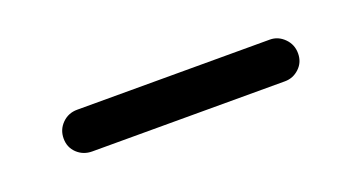

<svg xmlns="http://www.w3.org/2000/svg" viewBox="-22 -394 498 264"><g transform="rotate(-20 226.5 -262.5)"><path d="M86 -232Q73 -232 64 -240.5Q55 -249 55 -262Q55 -275 64 -284Q73 -293 86 -293H368Q380 -293 389 -284Q398 -275 398 -262Q398 -249 389 -240.5Q380 -232 368 -232Z"/></g></svg>

Font: National Park Light
Style: Regular
Weight: 300
Designer: Andrea Herstowski, Ben Hoepner
Version: Version 1.009